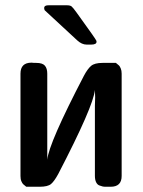

<svg xmlns="http://www.w3.org/2000/svg" viewBox="-20 -712 544 732"><path d="M58.1 -41V-431.2Q58.1 -473.1 100.1 -473.1Q102.1 -473.1 105 -472.7Q107.9 -472.2 109.9 -472.2H118.2Q142.1 -472.2 151.1 -461.7Q160.2 -451.2 160.2 -431.2V-103Q166 -166 299.8 -422.9Q314 -449.7 327.4 -460.9Q340.8 -472.2 371.1 -472.2H421.9Q430.7 -465.3 433.8 -462.2Q437 -459 440.4 -450.9Q443.8 -442.9 443.8 -431.2V-41Q443.8 0 401.9 0H383.8Q376 0 371.6 -1Q367.2 -2 359.1 -4.9Q351.1 -7.8 346.4 -17.3Q341.8 -26.9 341.8 -42V-309.1Q341.8 -314 342.3 -325Q342.8 -335.9 342.8 -341.1Q342.8 -346.2 342.3 -355Q341.8 -363.8 341.8 -369.1Q335.9 -306.2 202.1 -48.8Q187 -21 174.6 -10.5Q162.1 0 130.9 0H80.1Q71.3 -6.8 68.1 -10Q64.9 -13.2 61.5 -21Q58.1 -28.8 58.1 -41ZM148.4 -681.2Q148.4 -692.4 166 -691.9H234.4Q247.6 -691.9 252.9 -687.5Q258.3 -683.1 272 -664.1Q345.2 -563 347.2 -557.1Q348.1 -555.2 348.1 -553.2Q348.1 -542 328.1 -542H310.1Q292 -542 274.4 -558.1Q154.3 -668.9 150.4 -672.9Q148.4 -677.2 148.4 -681.2Z"/></svg>

Font: CMU Sans Serif Demi Condensed
Style: DemiCondensed
Weight: 600
Width: 3
Version: Version 0.7.0